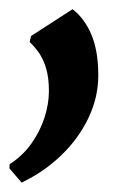

<svg xmlns="http://www.w3.org/2000/svg" viewBox="-38 -148 294 418"><path d="M9 249.5 -17.5 218.5 -17 209.5Q11 191.5 30 165Q49 138.5 58.8 108.2Q68.5 78 68.5 50Q68.5 21.5 62.5 1.2Q56.5 -19 46.8 -33Q37 -47 26.5 -56.5L29.5 -69.5L120 -128Q146.5 -107.5 161.2 -72Q176 -36.5 176 16Q176 64 154.5 109Q133 154 95.2 190.2Q57.5 226.5 9 249.5Z"/></svg>

Font: Merriweather 60pt ExtraBold
Style: Italic
Weight: 800
Italic angle: -7.8°
Version: Version 2.101